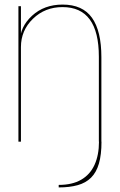

<svg xmlns="http://www.w3.org/2000/svg" viewBox="-20 -619 526 839"><path d="M236.5 200Q284 200 319.2 190.2Q354.5 180.5 377.8 157.5Q401 134.5 412.2 96Q423.5 57.5 423.5 0H412.5Q412.5 58.5 393.2 101Q374 143.5 335 166.2Q296 189 236.5 189ZM60.5 0H71.5V-458V-592H60.5ZM412 0H423V-369Q423 -483.5 382 -541.2Q341 -599 253.5 -599Q173 -599 120 -550.2Q67 -501.5 67 -436.5L71.5 -413.5Q71.5 -486 124 -537Q176.5 -588 253 -588Q332.5 -588 372.2 -534Q412 -480 412 -371Z"/></svg>

Font: Anybody Thin
Style: Regular
Weight: 100
Designer: Tyler Finck
Foundry: Etcetera Type Company
Version: Version 1.114;gftools[0.9.25]